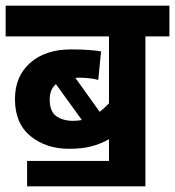

<svg xmlns="http://www.w3.org/2000/svg" viewBox="-20 -642 620 680"><path d="M76 -72H366V-149Q336 -132 303 -123.5Q270 -115 225 -115Q143 -115 88 -160Q33 -205 33 -291Q33 -372 87 -419.5Q141 -467 232 -467Q266 -467 293.5 -465Q321 -463 338 -460L328 -359Q313 -363 295 -365Q277 -367 257 -367Q252 -367 247 -366L333 -246Q349 -258 366 -276V-513H0V-622H580V-513H495V18H76ZM156 -290Q156 -247 179.5 -230.5Q203 -214 239 -214Q255 -214 270 -217L178 -344Q156 -325 156 -290Z"/></svg>

Font: Noto Sans SemiCondensed
Style: Bold Italic
Weight: 700
Width: 4
Italic angle: -12°
Designer: Monotype Design Team
Foundry: Monotype Imaging Inc.
Version: Version 2.013; ttfautohint (v1.8.4.7-5d5b)